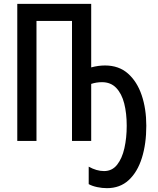

<svg xmlns="http://www.w3.org/2000/svg" viewBox="-20 -734 821 1000"><path d="M455 -383Q492 -393 527 -393Q599 -393 646.5 -351Q694 -309 718 -238Q742 -167 742 -79Q742 15 719 88.5Q696 162 650.5 204Q605 246 537 246Q512 246 486 240.5Q460 235 442 225V134Q483 157 522 157Q564 157 590 124Q616 91 628 37.5Q640 -16 640 -79Q640 -144 627 -195Q614 -246 585.5 -276Q557 -306 511 -306Q482 -306 455 -297V0H355V-625H170V0H70V-714H455Z"/></svg>

Font: Noto Sans ExtraCondensed Medium
Style: Regular
Weight: 500
Width: 2
Designer: Monotype Design Team
Foundry: Monotype Imaging Inc.
Version: Version 2.013; ttfautohint (v1.8.4.7-5d5b)